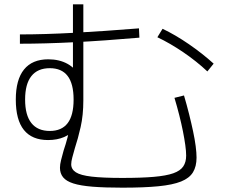

<svg xmlns="http://www.w3.org/2000/svg" viewBox="-20 -822 1040 887"><path d="M545 45Q463 45 407.5 40.5Q352 36 319 25.5Q286 15 271.5 -3Q257 -21 257 -47Q257 -62 262 -82Q267 -102 274 -127Q284 -156 292 -187Q300 -218 305 -252L325 -228Q309 -203 276.5 -189Q244 -175 202 -175Q128 -175 90.5 -221.5Q53 -268 53 -362Q53 -454 91 -501Q129 -548 203 -548Q254 -548 292 -527Q330 -506 348 -467L317 -440V-802H365V-358Q365 -290 352.5 -235Q340 -180 326 -138Q319 -113 314 -94.5Q309 -76 309 -63Q309 -40 330.5 -26Q352 -12 404 -6Q456 0 545 0Q633 0 690.5 -5Q748 -10 780.5 -21.5Q813 -33 826.5 -53Q840 -73 840 -103Q840 -123 836 -152Q832 -181 825 -216Q818 -251 808 -290.5Q798 -330 786 -370L830 -381Q843 -337 853.5 -295Q864 -253 872 -215.5Q880 -178 884 -147Q888 -116 888 -94Q888 -53 871.5 -26Q855 1 816.5 16.5Q778 32 711.5 38.5Q645 45 545 45ZM210 -217Q265 -217 292.5 -253Q320 -289 320 -362Q320 -435 292.5 -471Q265 -507 210 -507Q154 -507 125 -470.5Q96 -434 96 -362Q96 -290 125 -253.5Q154 -217 210 -217ZM938 -492Q888 -539 827 -580.5Q766 -622 707 -650L731 -689Q790 -661 852.5 -618Q915 -575 967 -528ZM72 -663Q185 -663 323 -670.5Q461 -678 622 -691L624 -648Q463 -634 324.5 -627Q186 -620 72 -620Z"/></svg>

Font: M PLUS 2 Light
Style: Regular
Weight: 300
Designer: Coji Morishita
Foundry: UNDERFOREST DESIGN
Version: Version 1.001